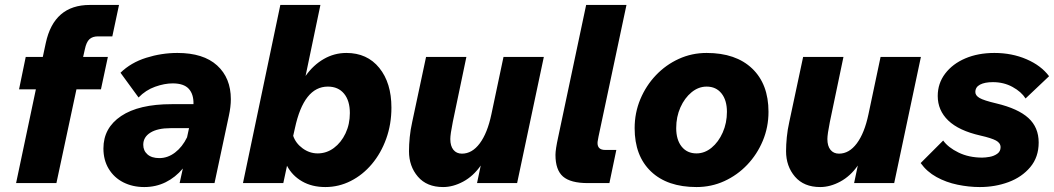

<svg xmlns="http://www.w3.org/2000/svg" viewBox="-20 -740 4260 776"><path d="M45 0 125 -379H57L84 -510H153L165 -566Q198 -720 343 -720H461L434 -593H376Q354 -593 341.5 -581.5Q329 -570 323 -541L316 -510H416L388 -379H289L208 0Z M706 0 719 -59Q689 -23 649.5 -3.5Q610 16 563 16Q516 16 478.5 -3Q441 -22 419.5 -57.5Q398 -93 398 -140Q398 -223 469.5 -271Q541 -319 674 -319H762Q763 -359 743 -381Q723 -403 678 -403Q645 -403 607 -389.5Q569 -376 540 -346L467 -446Q509 -487 571 -506.5Q633 -526 697 -526Q802 -526 857.5 -475.5Q913 -425 913 -339Q913 -309 905 -272L847 0ZM624 -101Q658 -101 687.5 -123.5Q717 -146 736 -185L744 -222H669Q617 -222 588 -204Q559 -186 559 -155Q559 -131 576 -116Q593 -101 624 -101Z M962 0 1113 -720H1275L1215 -433Q1246 -477 1288.5 -501.5Q1331 -526 1380 -526Q1464 -526 1513 -465.5Q1562 -405 1562 -305Q1562 -238 1541 -179.5Q1520 -121 1483 -77Q1446 -33 1397.5 -8.5Q1349 16 1295 16Q1241 16 1201 -7Q1161 -30 1140 -70L1125 0ZM1172 -222 1165 -191Q1175 -161 1203 -140.5Q1231 -120 1264 -120Q1300 -120 1329.5 -142Q1359 -164 1376.5 -201Q1394 -238 1394 -283Q1394 -333 1370.5 -361.5Q1347 -390 1305 -390Q1208 -390 1172 -222Z M2070 0H1908L1923 -71Q1893 -28 1852 -6Q1811 16 1771 16Q1705 16 1669 -26Q1633 -68 1633 -129Q1633 -155 1636 -185.5Q1639 -216 1646 -247L1702 -510H1865L1810 -247Q1800 -197 1800 -178Q1800 -150 1812.5 -134.5Q1825 -119 1847 -119Q1888 -119 1919 -160.5Q1950 -202 1966 -278L2015 -510H2178Z M2236 -186 2349 -720H2512L2399 -188Q2398 -181 2396.5 -174Q2395 -167 2395 -162Q2395 -134 2426 -134H2471L2443 0H2356Q2286 0 2255.5 -26.5Q2225 -53 2225 -114Q2225 -136 2236 -186Z M2545 -222Q2545 -284 2568 -339Q2591 -394 2631 -436Q2671 -478 2723.5 -502Q2776 -526 2836 -526Q2954 -526 3020 -463Q3086 -400 3086 -288Q3086 -226 3063 -171Q3040 -116 3000 -74Q2960 -32 2907.5 -8Q2855 16 2795 16Q2677 16 2611 -47Q2545 -110 2545 -222ZM2795 -120Q2828 -120 2856 -143Q2884 -166 2901 -204.5Q2918 -243 2918 -288Q2918 -335 2896 -362.5Q2874 -390 2836 -390Q2803 -390 2775 -367Q2747 -344 2730 -306Q2713 -268 2713 -222Q2713 -175 2735 -147.5Q2757 -120 2795 -120Z M3594 0H3432L3447 -71Q3417 -28 3376 -6Q3335 16 3295 16Q3229 16 3193 -26Q3157 -68 3157 -129Q3157 -155 3160 -185.5Q3163 -216 3170 -247L3226 -510H3389L3334 -247Q3324 -197 3324 -178Q3324 -150 3336.5 -134.5Q3349 -119 3371 -119Q3412 -119 3443 -160.5Q3474 -202 3490 -278L3539 -510H3702Z M3701 -81 3792 -172Q3812 -144 3854 -123.5Q3896 -103 3950 -103Q3962 -103 3979.5 -106Q3997 -109 4010.5 -118.5Q4024 -128 4024 -145Q4024 -162 4005.5 -172Q3987 -182 3943 -192Q3855 -212 3812.5 -253Q3770 -294 3770 -352Q3770 -403 3800 -442.5Q3830 -482 3881.5 -504Q3933 -526 3999 -526Q4070 -526 4129 -500.5Q4188 -475 4220 -432L4125 -342Q4108 -369 4072.5 -388.5Q4037 -408 3993 -408Q3960 -408 3941 -398Q3922 -388 3922 -368Q3922 -354 3939 -344Q3956 -334 4007 -322Q4095 -301 4136.5 -263Q4178 -225 4178 -164Q4178 -105 4144 -64.5Q4110 -24 4056 -4Q4002 16 3940 16Q3896 16 3850 6.5Q3804 -3 3765 -24.5Q3726 -46 3701 -81Z"/></svg>

Font: Wix Madefor Text ExtraBold
Style: Italic
Weight: 800
Italic angle: -12°
Designer: Dalton Maag Ltd
Foundry: Dalton Maag Ltd
Version: Version 3.100